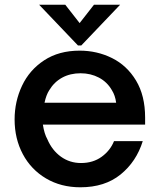

<svg xmlns="http://www.w3.org/2000/svg" viewBox="-20 -784 677 815"><path d="M42 -277Q42 -353 73.5 -420Q105 -487 167.5 -528Q230 -569 318 -569Q392 -569 455.5 -537.5Q519 -506 557.5 -442Q596 -378 596 -285V-255H162Q168 -216 181 -193Q201 -146 238.5 -119Q276 -92 324 -92Q375 -92 411.5 -118.5Q448 -145 464 -185H586Q559 -98 492 -43.5Q425 11 321 11Q239 11 175.5 -26.5Q112 -64 77 -129.5Q42 -195 42 -277ZM473 -348Q469 -379 455 -401Q435 -436 400 -454.5Q365 -473 322 -473Q278 -473 244 -454.5Q210 -436 189 -401Q176 -381 169 -348ZM325 -591H311L146 -764H257L318 -686L379 -764H490Z"/></svg>

Font: Open Sauce One SemiBold
Style: Regular
Weight: 600
Designer: Alfredo Marco Pradil
Foundry: Creative Sauce Fz LLC
Version: Version 1.477